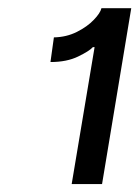

<svg xmlns="http://www.w3.org/2000/svg" viewBox="-20 -820 345 476"><path d="M305.4 -799.7 233 -363.6H157.7L214.5 -703.1H210.2Q201.7 -693.5 173.7 -679.9Q145.6 -666.2 105.1 -666.2L113.6 -727.3Q144.9 -728 170.6 -740.9Q196.4 -753.9 212.5 -770.8Q228.7 -787.6 231.5 -799.7Z"/></svg>

Font: Inter UI
Style: Italic
Weight: 400
Italic angle: -9.39999°
Designer: Rasmus Andersson
Foundry: rsms
Version: 3.2;8d6f07862